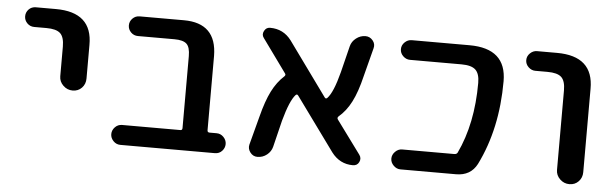

<svg xmlns="http://www.w3.org/2000/svg" viewBox="-40 -645 2466 769"><g transform="rotate(5 1193.0 -260.0)"><path d="M77.1 -440.4Q60.5 -440.4 48.8 -452.1Q37.1 -463.9 37.1 -480Q37.1 -496.1 48.3 -507.8Q59.6 -519.5 77.1 -519.5H157.2Q304.7 -519.5 303.7 -387.7V-252.9Q303.7 -230.5 289.1 -215.3Q274.4 -200.2 252.4 -200.2Q230.5 -200.2 214.4 -215.8Q198.2 -231.4 198.2 -252.9V-372.1Q198.2 -410.2 182.1 -425.3Q166 -440.4 126 -440.4Z M461.9 0Q445.3 0 433.6 -12.2Q421.9 -24.4 421.9 -40Q421.9 -55.7 433.6 -67.9Q445.3 -80.1 461.9 -80.1H696.3Q704.1 -80.1 704.1 -88.9V-377.9Q704.1 -414.1 689.9 -427.2Q675.8 -440.4 640.6 -440.4H494.1Q477.5 -440.4 465.8 -452.1Q454.1 -463.9 454.1 -480Q454.1 -496.1 465.8 -507.8Q477.5 -519.5 494.1 -519.5H671.9Q803.7 -519.5 804.7 -387.7V-88.9Q804.7 -80.1 813.5 -80.1H841.8Q858.4 -80.1 870.1 -67.9Q881.8 -55.7 881.8 -40Q881.8 -24.4 870.6 -12.2Q859.4 0 841.8 0Z M1012.7 0Q995.1 0 983.9 -14.6Q972.7 -29.3 976.6 -45.9L1006.8 -160.2Q1023.4 -225.6 1043.5 -265.1Q1063.5 -304.7 1092.8 -331.1Q1098.6 -336.9 1093.8 -342.8L997.1 -476.6Q987.3 -489.3 995.1 -504.4Q1002.9 -519.5 1018.6 -519.5Q1072.3 -519.5 1104.5 -476.6L1260.7 -260.7Q1265.6 -253.9 1271.5 -259.8Q1294.9 -284.2 1316.4 -367.2L1342.8 -473.6Q1347.7 -493.2 1364.7 -506.3Q1381.8 -519.5 1402.3 -519.5Q1419.9 -519.5 1431.6 -505.4Q1443.4 -491.2 1438.5 -473.6L1409.2 -360.4Q1393.6 -294.9 1373 -254.9Q1352.5 -214.8 1322.3 -189.5Q1316.4 -183.6 1321.3 -176.8L1418.9 -43.9Q1428.7 -30.3 1421.4 -15.1Q1414.1 0 1396.5 0Q1343.8 0 1310.5 -43.9L1154.3 -258.8Q1149.4 -265.6 1143.6 -259.8Q1121.1 -235.4 1098.6 -153.3L1072.3 -45.9Q1067.4 -26.4 1050.8 -13.2Q1034.2 0 1012.7 0Z M1797.9 -80.1Q1806.6 -80.1 1810.5 -86.9Q1868.2 -208 1868.2 -372.1Q1868.2 -409.2 1851.6 -424.8Q1835 -440.4 1794.9 -440.4H1587.9Q1572.3 -440.4 1560.1 -452.1Q1547.9 -463.9 1547.9 -480Q1547.9 -496.1 1560.1 -507.8Q1572.3 -519.5 1587.9 -519.5H1820.3Q1968.8 -519.5 1968.8 -387.7Q1968.8 -196.3 1895.5 -48.8Q1870.1 0 1811.5 0H1587.9Q1572.3 0 1560.1 -12.2Q1547.9 -24.4 1547.9 -40Q1547.9 -55.7 1560.1 -67.9Q1572.3 -80.1 1587.9 -80.1Z M2091.8 -440.4Q2076.2 -440.4 2064 -452.1Q2051.8 -463.9 2051.8 -480Q2051.8 -496.1 2064 -507.8Q2076.2 -519.5 2091.8 -519.5H2171.9Q2319.3 -519.5 2318.4 -387.7V-52.7Q2318.4 -30.3 2303.7 -15.1Q2289.1 0 2267.1 0Q2245.1 0 2229 -15.6Q2212.9 -31.2 2212.9 -52.7V-372.1Q2212.9 -410.2 2196.8 -425.3Q2180.7 -440.4 2140.6 -440.4Z"/></g></svg>

Font: Rounded Mgen+ 2p medium
Style: Regular
Weight: 500
Designer: [Source Han Sans]
Ryoko NISHIZUKA  (kana & ideographs); Paul D. Hunt (Latin, Greek & Cyrillic); Wenlong ZHANG  (bopomofo
Version: Version 1.059.20150602